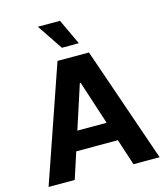

<svg xmlns="http://www.w3.org/2000/svg" viewBox="-136 -1064 1020 1169"><g transform="rotate(-15 374.0 -479.5)"><path d="M188.6 0H23.8L274.9 -727.3H473L723.7 0H558.9L505 -165.8H242.5ZM281.6 -285.9H466.3L376.8 -561.1H371.1ZM321.4 -797.6 213.1 -959.2H352.6L428.3 -797.6Z"/></g></svg>

Font: Inter Zeller
Style: Bold
Weight: 700
Designer: Rasmus Andersson; Joe Bland
Foundry: zeller
Version: Version 3.015;git-dec3a8cb1